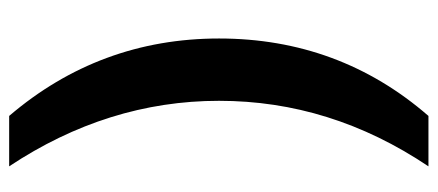

<svg xmlns="http://www.w3.org/2000/svg" viewBox="-288 -497 955 419"><g transform="rotate(90 189.5 -287.5)"><path d="M233 170H343C248 27 200 -126 200 -288C200 -450 247 -602 343 -745H233C120 -615 64 -462 64 -288C64 -114 121 39 233 170Z"/></g></svg>

Font: Mluvka
Style: Bold
Weight: 700
Designer: Modified by Jiří Krblich, Original typeface by Gumpita Rahayu
Foundry: Gumpita Rahayu & Jiří Krblich
Version: Version 2.000;Glyphs 3.1.1 (3134)